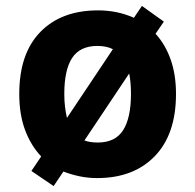

<svg xmlns="http://www.w3.org/2000/svg" viewBox="-20 -591 659 648"><path d="M574 -274Q574 -138 502.5 -64Q431 10 308 10Q277 10 248.5 4Q220 -2 194 -12L161 37L86 -14L119 -63Q84 -100 64.5 -152.5Q45 -205 45 -274Q45 -410 116 -483Q187 -556 311 -556Q376 -556 432 -531L459 -571L533 -518L505 -477Q538 -441 556 -390Q574 -339 574 -274ZM197 -274Q197 -250 199.5 -230Q202 -210 206 -193L361 -425Q339 -436 309 -436Q250 -436 223.5 -395.5Q197 -355 197 -274ZM422 -274Q422 -313 416 -343L265 -117Q283 -110 310 -110Q369 -110 395.5 -151.5Q422 -193 422 -274Z"/></svg>

Font: Noto Sans Javanese
Style: Regular
Weight: 400
Designer: Monotype Design Team
Foundry: Monotype Imaging Inc.
Version: Version 2.004